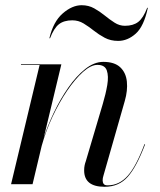

<svg xmlns="http://www.w3.org/2000/svg" viewBox="-20 -707 614 737"><path d="M257.5 -629Q225.5 -629 206.2 -614Q187 -599 172 -560H169.5Q184.5 -624 220.8 -655.5Q257 -687 293.5 -687Q320 -687 341.5 -675Q363 -663 382 -647.5Q401 -632 419.8 -620Q438.5 -608 459.5 -608Q491.5 -608 510.8 -623Q530 -638 545 -677H547.5Q532.5 -606 501.2 -578Q470 -550 433.5 -550Q404.5 -550 382 -562Q359.5 -574 340 -589.5Q320.5 -605 300.8 -617Q281 -629 257.5 -629ZM132 -457.5H60.5V-460H215.5L148 -178.5Q163 -225 187.2 -275.8Q211.5 -326.5 242 -370.5Q272.5 -414.5 307 -442Q341.5 -469.5 376.5 -469.5Q419.5 -469.5 441.5 -448.8Q463.5 -428 467 -393.8Q470.5 -359.5 459 -319.5L377 -32.5Q374 -23.5 374 -14.5Q374 -6.5 378 -1Q382 4.5 393 4.5Q437.5 4.5 470.2 -32.2Q503 -69 534.5 -153.5L537 -153Q504.5 -67 470.5 -28.5Q436.5 10 381.5 10Q303 10 303 -53Q303 -64 304.8 -72.2Q306.5 -80.5 309 -87L374.5 -308Q386 -346.5 391.8 -380.8Q397.5 -415 390 -436.5Q382.5 -458 354 -458Q329 -458 298.5 -430.8Q268 -403.5 237.5 -358.5Q207 -313.5 181.2 -258.2Q155.5 -203 140 -147L105 0H22.5Z"/></svg>

Font: Bodoni* 72pt
Style: Italic
Weight: 400
Italic angle: -13°
Version: Version 2.3